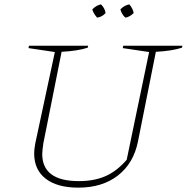

<svg xmlns="http://www.w3.org/2000/svg" viewBox="-20 -854 858 882"><path d="M340 8Q243 8 190 -33Q137 -74 137 -149Q137 -157 138 -168Q139 -179 142 -195L232 -615L111 -633L113 -644H385L383 -635Q338 -620 263 -616L179 -195Q177 -179 175.5 -167Q174 -155 174 -147Q174 -22 342 -22Q413 -22 465 -45Q517 -68 562 -120L665 -615L544 -633L546 -644H818L816 -635Q771 -620 696 -616L614 -205Q594 -104 522 -48Q450 8 340 8ZM444 -834Q462 -816 465 -794Q449 -776 426 -773Q408 -794 404 -811Q423 -830 444 -834ZM574 -834Q591 -814 594 -794Q576 -776 556 -773Q539 -788 533 -811Q550 -829 574 -834Z"/></svg>

Font: Piazzolla SC Thin
Style: Italic
Weight: 100
Italic angle: -11.3°
Designer: Juan Pablo del Peral
Foundry: Huerta Tipografica
Version: Version 1.330